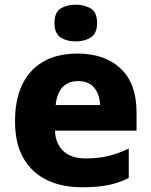

<svg xmlns="http://www.w3.org/2000/svg" viewBox="-20 -787 643 817"><path d="M301.8 -767.1C276.9 -767.1 255.9 -761.7 238.3 -751C220.7 -740.2 211.9 -719.7 211.9 -689C211.9 -659.2 220.7 -638.7 238.3 -627.4C255.9 -616.2 276.9 -610.8 301.8 -610.8C326.7 -610.8 348.1 -616.2 366.2 -627.4C384.3 -638.7 393.1 -659.2 393.1 -689C393.1 -719.7 384.3 -740.2 366.2 -751C348.1 -761.7 326.7 -767.1 301.8 -767.1ZM309.1 -559.1C149.4 -559.1 43.9 -465.3 43.9 -271C43.9 -207 56.2 -153.8 80.6 -112.3C129.4 -28.8 218.3 9.8 329.1 9.8C373.5 9.8 411.1 6.8 441.4 0.5C471.7 -5.9 500.5 -15.6 527.8 -29.8V-154.8C466.8 -125.5 412.6 -112.8 342.8 -112.8C262.2 -112.8 216.3 -158.7 213.9 -231H561V-309.1C561 -391.1 538.6 -453.1 493.2 -495.6C447.8 -538.1 386.2 -559.1 309.1 -559.1ZM312 -441.9C343.3 -441.9 366.7 -432.1 381.8 -412.6C397 -392.6 405.3 -368.7 405.8 -339.8H216.8C224.1 -410.6 259.8 -441.9 312 -441.9Z"/></svg>

Font: Noto Reveo Sans
Style: Regular
Weight: 800
Designer: Monotype Design Team
Foundry: Monotype Imaging Inc.
Version: Version 2.007